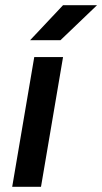

<svg xmlns="http://www.w3.org/2000/svg" viewBox="-20 -720 394 740"><path d="M27 0 112 -500H223L138 0ZM96 -565 223 -700H354L213 -565Z"/></svg>

Font: Figtree SemiBold
Style: Italic
Weight: 600
Italic angle: -9.5°
Foundry: Erik Kennedy
Version: Version 2.001;gftools[0.9.30]